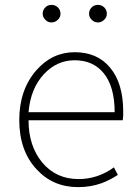

<svg xmlns="http://www.w3.org/2000/svg" viewBox="-20 -754 567 787"><path d="M130 -60Q59 -136 59 -262Q59 -386 129 -466Q194 -540 286 -540Q379 -540 431 -477Q485 -413 485 -297V-280Q484 -270 483 -261H97Q97 -156 153 -88Q210 -20 302 -20Q381 -20 447 -68L463 -37Q444 -25 432 -19Q413 -9 396 -3Q352 13 300 13Q197 13 130 -60ZM450 -294Q450 -399 405 -454Q362 -507 286 -507Q213 -507 160 -450Q105 -391 97 -294ZM166 -673Q155 -683 155 -698Q155 -713 166 -724Q176 -734 191 -734Q206 -734 217 -724Q228 -713 228 -698Q228 -683 217 -673Q206 -662 191 -662Q176 -662 166 -673ZM356 -673Q345 -683 345 -698Q345 -713 356 -724Q366 -734 382 -734Q396 -734 407 -724Q418 -713 418 -698Q418 -683 407 -673Q396 -662 382 -662Q366 -662 356 -673Z"/></svg>

Font: Noto Sans CJK TC Thin
Style: Regular
Weight: 250
Designer: Ryoko NISHIZUKA ???? (kana & ideographs); Paul D. Hunt (Latin, Greek & Cyrillic); Wenlong ZHANG ??? (bopomofo); Sandoll 
Foundry: Adobe Systems Incorporated
Version: Version 1.004 January 19, 2016